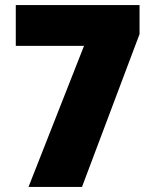

<svg xmlns="http://www.w3.org/2000/svg" viewBox="-20 -734 598 754"><path d="M92 0 310 -554H42V-714H528V-600L302 0Z"/></svg>

Font: Noto Sans Display Black
Style: Regular
Weight: 900
Designer: Monotype Design Team
Foundry: Monotype Imaging Inc.
Version: Version 2.003